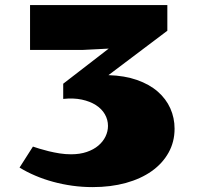

<svg xmlns="http://www.w3.org/2000/svg" viewBox="-20 -746 801 777"><path d="M113.3 -152.8Q123 -149.4 139.6 -144.3Q156.2 -139.2 177.2 -134Q198.2 -128.9 221.4 -125.2Q244.6 -121.6 267.6 -121.6Q303.2 -121.6 331.1 -131.1Q358.9 -140.6 377.9 -156.7Q397 -172.9 407 -193.6Q417 -214.4 417 -236.3Q417 -261.7 404.3 -283.7Q391.6 -305.7 367.9 -320.8Q344.2 -335.9 310.8 -343Q277.3 -350.1 235.8 -345.7V-407.2L419.9 -549.3L314 -543.9H101.6V-725.6H657.2V-621.6L418.9 -441.9Q484.4 -439.9 534.4 -422.4Q584.5 -404.8 618.2 -375.5Q651.9 -346.2 669.2 -307.6Q686.5 -269 686.5 -225.1Q686.5 -171.9 662.1 -128.2Q637.7 -84.5 594 -53.5Q550.3 -22.5 489.3 -5.6Q428.2 11.2 355 11.2Q313 11.2 272.7 5.6Q232.4 0 194.8 -10.3Q157.2 -20.5 122.8 -35.2Q88.4 -49.8 59.1 -67.9Z"/></svg>

Font: Poller One
Style: Regular
Weight: 400
Designer: Yvonne Schttler
Foundry: Yvonne Schttler
Version: Version 1.002